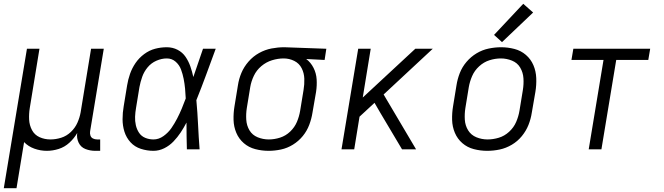

<svg xmlns="http://www.w3.org/2000/svg" viewBox="-25 -787 3501 1012"><path d="M-5 205H62L102 -38Q124 -15 156 -3.5Q188 8 222 8Q253 8 284.5 -2Q316 -12 341 -35Q366 -58 382 -86Q378 -59 389.5 -35Q401 -11 425.5 -1.5Q450 8 477 8H503V-52H487Q475 -52 465 -57Q455 -62 451.5 -73Q448 -84 450 -95L522 -530H455L400 -195Q395 -167 383 -140Q371 -113 348.5 -91.5Q326 -70 297.5 -61Q269 -52 241 -52Q210 -52 183.5 -64Q157 -76 143.5 -101.5Q130 -127 128.5 -157Q127 -187 132 -218L183 -530H117Z M784 8Q813 8 840.5 -5.5Q868 -19 889.5 -41.5Q911 -64 927.5 -89Q944 -114 958 -141Q958 -140 958 -139V-134Q958 -100 958.5 -67Q959 -34 960 0H1027Q1022 -65 1019 -129.5Q1016 -194 1010 -259Q1037 -326 1062 -394Q1087 -462 1112 -530H1045Q1032 -493 1019.5 -455.5Q1007 -418 994 -381Q988 -409 978.5 -436.5Q969 -464 953 -487.5Q937 -511 911 -524.5Q885 -538 854 -538Q823 -538 792.5 -530Q762 -522 735 -502Q708 -482 689.5 -455Q671 -428 660.5 -398Q650 -368 645 -337L627 -227Q621 -193 621 -158.5Q621 -124 631 -92.5Q641 -61 663 -37Q685 -13 717.5 -2.5Q750 8 784 8ZM784 -52Q761 -52 740.5 -60.5Q720 -69 708 -87Q696 -105 691 -127Q686 -149 687 -172Q688 -195 692 -218L710 -328Q715 -355 724.5 -382Q734 -409 753 -432Q772 -455 799.5 -467Q827 -479 854 -479Q881 -479 900.5 -462Q920 -445 929 -421Q938 -397 943 -371.5Q948 -346 950.5 -320Q953 -294 954 -268Q944 -241 933 -214.5Q922 -188 908.5 -162Q895 -136 878.5 -112Q862 -88 837 -70Q812 -52 784 -52Z M1391 8Q1423 8 1456 1Q1489 -6 1519 -24.5Q1549 -43 1571 -70Q1593 -97 1605 -129Q1617 -161 1622 -193L1641 -303Q1646 -336 1644 -368.5Q1642 -401 1627.5 -429.5Q1613 -458 1589 -476L1686 -471L1695 -530L1474 -538H1473Q1440 -538 1406 -531.5Q1372 -525 1340.5 -507.5Q1309 -490 1285 -462.5Q1261 -435 1247.5 -403Q1234 -371 1229 -337L1211 -227Q1205 -191 1206 -155Q1207 -119 1220.5 -87Q1234 -55 1260 -32.5Q1286 -10 1320.5 -1Q1355 8 1391 8ZM1392 -52Q1361 -52 1333 -63.5Q1305 -75 1290 -100Q1275 -125 1273 -156Q1271 -187 1276 -218L1294 -328Q1299 -358 1313 -387.5Q1327 -417 1352.5 -438.5Q1378 -460 1409 -469.5Q1440 -479 1470 -479Q1500 -479 1526 -466Q1552 -453 1565 -427.5Q1578 -402 1579 -372Q1580 -342 1575 -313L1557 -203Q1552 -173 1540 -144.5Q1528 -116 1504.5 -93.5Q1481 -71 1451 -61.5Q1421 -52 1392 -52Z M1775 0H1842L1870 -172L1949 -245L1981 -190L2094 0H2168L1997 -289L2256 -530H2164L1887 -273L1929 -530H1863Z M2543 8Q2576 8 2609 1Q2642 -6 2672.5 -24Q2703 -42 2725.5 -69.5Q2748 -97 2760.5 -128.5Q2773 -160 2778 -193L2797 -303Q2803 -339 2801.5 -375.5Q2800 -412 2786.5 -443.5Q2773 -475 2747 -497.5Q2721 -520 2686.5 -529Q2652 -538 2616 -538Q2584 -538 2550.5 -531Q2517 -524 2487 -506Q2457 -488 2434 -461Q2411 -434 2398.5 -402Q2386 -370 2381 -337L2363 -227Q2357 -191 2358 -155Q2359 -119 2372.5 -87Q2386 -55 2412 -32.5Q2438 -10 2472.5 -1Q2507 8 2543 8ZM2545 -52Q2514 -52 2486 -63.5Q2458 -75 2442.5 -100Q2427 -125 2425 -156Q2423 -187 2428 -218L2446 -328Q2451 -357 2463.5 -386Q2476 -415 2500.5 -437.5Q2525 -460 2555 -469.5Q2585 -479 2615 -479Q2645 -479 2673.5 -467.5Q2702 -456 2717 -430.5Q2732 -405 2734 -374.5Q2736 -344 2731 -313L2713 -203Q2708 -173 2695.5 -144Q2683 -115 2658.5 -92.5Q2634 -70 2604 -61Q2574 -52 2545 -52ZM2621 -565 2785 -721 2733 -767 2579 -603Z M3078 0H3145L3223 -471H3392L3402 -530H2997L2987 -471H3156Z"/></svg>

Font: Iosevka Sparkle Light
Style: Italic
Weight: 300
Italic angle: -9°
Designer: Belleve Invis
Foundry: Belleve Invis
Version: Version 4.5.0; ttfautohint (v1.8.3)